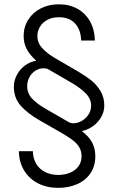

<svg xmlns="http://www.w3.org/2000/svg" viewBox="-20 -737 554 900"><path d="M255.9 -656.2Q224.6 -656.2 201.7 -643.8Q178.7 -631.3 167 -611.1Q155.3 -590.8 155.3 -568.4Q155.3 -535.6 178.5 -510.7Q201.7 -485.8 239.3 -463.9L351.6 -398.4Q385.3 -378.4 409.2 -359.1Q433.1 -339.8 451.2 -310.1Q469.2 -280.3 468.8 -241.2Q468.8 -214.4 454.8 -189.2Q440.9 -164.1 417 -146.5Q393.1 -128.9 365.2 -123V-121.1Q397.9 -96.2 412.4 -67.9Q426.8 -39.6 426.8 -4.9Q426.8 42.5 403.3 76.2Q379.9 109.9 340.3 126.7Q300.8 143.6 252.9 143.6Q200.2 143.6 158.7 122.6Q117.2 101.6 93.3 62.5Q69.3 23.4 68.4 -28.3H133.8Q134.8 6.3 150.1 31.5Q165.5 56.6 192.1 69.8Q218.8 83 252.9 83Q283.2 83 308.1 72.8Q333 62.5 347.7 42.7Q362.3 22.9 362.3 -4.9Q362.3 -28.3 351.8 -46.1Q341.3 -64 324 -77.6Q306.6 -91.3 276.4 -109.4L164.1 -173.8Q108.9 -205.6 76.9 -241.7Q44.9 -277.8 44.9 -332Q45.4 -358.9 58.6 -384.8Q71.8 -410.6 95.2 -428.7Q118.7 -446.8 148.4 -452.1V-454.1Q120.1 -479 105.5 -506.6Q90.8 -534.2 90.8 -568.4Q90.8 -610.4 112.1 -644.3Q133.3 -678.2 170.9 -697.5Q208.5 -716.8 255.9 -716.8Q306.2 -716.8 344 -695.3Q381.8 -673.8 402.8 -635.3Q423.8 -596.7 424.8 -546.9H360.4Q359.4 -595.7 332.8 -626Q306.2 -656.2 255.9 -656.2ZM319.3 -346.7 203.1 -414.1Q192.9 -417 183.6 -417Q164.1 -417 146.5 -406Q128.9 -395 118.2 -375.7Q107.4 -356.4 107.4 -333Q107.4 -300.3 129.4 -275.9Q151.4 -251.5 196.3 -225.6L306.6 -162.1Q315.4 -159.2 324.2 -159.2Q343.3 -159.2 362.3 -169.7Q381.3 -180.2 394 -198.7Q406.7 -217.3 407.2 -241.2Q407.2 -272.9 383.1 -298.1Q358.9 -323.2 319.3 -346.7Z"/></svg>

Font: Pretendard JP Light
Style: Regular
Weight: 300
Designer: Base glyphs from Inter by Rasmus Andersson; Hangeul glyphs from Noto Sans CJK(Source Han Sans) by Jang Soo-young and Kan
Foundry: Kil Hyung-jin
Version: Version 1.309